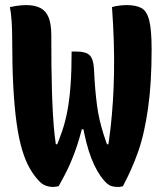

<svg xmlns="http://www.w3.org/2000/svg" viewBox="-20 -728 640 756"><path d="M19 -700Q32 -703 42.5 -704.5Q53 -706 63 -707Q73 -708 82 -708Q118 -708 140 -696Q162 -684 172 -658Q182 -632 182 -589Q182 -529 182.5 -474Q183 -419 184.5 -370Q186 -321 188.5 -277.5Q191 -234 195 -197Q199 -160 205 -131L169 -160H235L194 -132Q212 -174 225 -212.5Q238 -251 246 -295Q254 -339 258 -394.5Q262 -450 262 -525H282Q319 -525 333.5 -510Q348 -495 350 -457Q352 -413 355 -378Q358 -343 362 -313Q366 -283 372.5 -255Q379 -227 388.5 -197Q398 -167 412 -131L371 -160H437L402 -130Q410 -176 415.5 -225.5Q421 -275 424.5 -329Q428 -383 429 -442.5Q430 -502 428 -566Q426 -630 421 -700Q431 -703 440 -704.5Q449 -706 458.5 -707Q468 -708 477 -708Q515 -708 536.5 -696.5Q558 -685 567.5 -648Q577 -611 577 -534Q577 -467 573.5 -409Q570 -351 563 -302Q556 -253 546.5 -210.5Q537 -168 524 -131Q511 -94 496 -60.5Q481 -27 464 5Q461 6 458.5 6.5Q456 7 454 7.5Q452 8 449.5 8Q447 8 445 8Q426 8 414.5 3Q403 -2 389 -18Q376 -33 363.5 -54.5Q351 -76 340 -104Q329 -132 320 -167.5Q311 -203 303 -248L337 -219H272L309 -248Q301 -212 292 -182Q283 -152 273.5 -126.5Q264 -101 254 -78.5Q244 -56 233 -35.5Q222 -15 211 5Q208 6 204 6.5Q200 7 196 7.5Q192 8 189 8Q174 8 160.5 3Q147 -2 137 -12Q115 -34 97.5 -64.5Q80 -95 67 -138.5Q54 -182 45.5 -242.5Q37 -303 32.5 -384.5Q28 -466 28 -573Q28 -609 26 -642Q24 -675 19 -700Z"/></svg>

Font: Recursive Monospace Casual ExtraBold
Style: Regular
Weight: 800
Version: Version 1.047